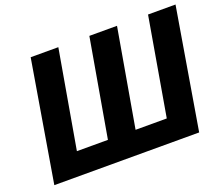

<svg xmlns="http://www.w3.org/2000/svg" viewBox="-117 -892 1249 1070"><g transform="rotate(-20 507.0 -357.5)"><path d="M155 -715H319L218 -135H402L503 -715H667L566 -135H751L851 -715H1014L894 0H35Z"/></g></svg>

Font: Nebula Sans Bold
Style: Regular
Weight: 700
Italic angle: -9°
Designer: Paul D. Hunt for Adobe (as Source Sans)
Foundry: Nebula Entertainment & Broadcasting LLC
Version: Version 1.010